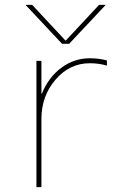

<svg xmlns="http://www.w3.org/2000/svg" viewBox="-20 -770 540 790"><path d="M264.6 -589.8H235.4L85 -750H112.3L249 -603.5H251L387.7 -750H415ZM349.6 -530.3Q385.7 -530.3 419.9 -521.5V-500Q386.7 -509.8 349.6 -509.8Q266.6 -509.8 208.5 -442.4Q150.4 -375 150.4 -280.3V0H129.9V-519.5H150.4V-384.8H152.3Q179.7 -452.1 232.4 -491.2Q285.2 -530.3 349.6 -530.3Z"/></svg>

Font: Mgen+ 1m thin
Style: Regular
Weight: 100
Designer: [Source Han Sans]
Ryoko NISHIZUKA  (kana & ideographs); Paul D. Hunt (Latin, Greek & Cyrillic); Wenlong ZHANG  (bopomofo
Version: Version 1.059.20150602